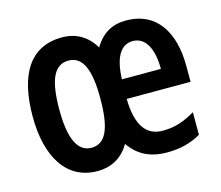

<svg xmlns="http://www.w3.org/2000/svg" viewBox="-85 -662 899 781"><g transform="rotate(-15 364.5 -271.5)"><path d="M504 -552C447 -552 403 -528 371 -474C340 -527 293 -553 235 -553C99 -553 37 -447 37 -272C37 -102 106 10 235 10C295 10 341 -16 371 -68C407 -16 457 10 528 10C582 10 628 -1 671 -26V-121C624 -94 587 -80 534 -80C464 -80 427 -132 425 -243H694V-310C694 -452 633 -552 504 -552ZM509 -464C564 -464 591 -408 591 -325H427C430 -421 461 -464 509 -464ZM236 -455C296 -455 322 -395 322 -273C322 -147 296 -88 236 -88C178 -88 149 -149 149 -271C149 -395 175 -455 236 -455Z"/></g></svg>

Font: Noto Sans Sinhala UI ExtraCondensed SemiBold
Style: Regular
Weight: 600
Width: 2
Designer: Jelle Bosma - Monotype Design Team
Foundry: Monotype Imaging Inc.
Version: Version 2.006